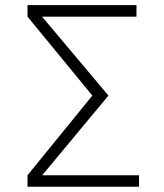

<svg xmlns="http://www.w3.org/2000/svg" viewBox="-20 -713 626 733"><path d="M85 0V-43.9L332.5 -348.1L85 -649.4V-693.4H501V-649.4H140.6L394 -348.1L141.1 -43.9H510.7V0Z"/></svg>

Font: Cascadia Mono ExtraLight
Style: Regular
Weight: 200
Monospace: yes
Designer: Aaron Bell
Foundry: Saja Typeworks
Version: Version 2404.023; ttfautohint (v1.8.4)